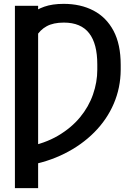

<svg xmlns="http://www.w3.org/2000/svg" viewBox="-20 -757 692 981"><path d="M174.8 -727.5V204.1H56.2V-727.5ZM116.2 89.4V-6.3Q209 -23.9 276.6 -63.7Q344.2 -103.5 388.9 -157.7Q433.6 -211.9 455.3 -274.7Q477.1 -337.4 477.1 -400.4V-427.7Q477.1 -480.5 466.8 -520.3Q456.5 -560.1 435.5 -587.2Q414.6 -614.3 382.3 -627.9Q350.1 -641.6 306.2 -641.6Q252.4 -641.6 218.3 -622.8Q184.1 -604 165 -570.1Q146 -536.1 137.7 -491.2V-684.6Q165.5 -708.5 206.5 -722.9Q247.6 -737.3 305.2 -737.3Q392.1 -737.3 457.8 -702.9Q523.4 -668.5 560.1 -599.6Q596.7 -530.8 596.7 -425.8V-400.4Q596.2 -308.6 561.3 -227.3Q526.4 -146 461.9 -81.1Q397.5 -16.1 309.6 27.8Q221.7 71.8 116.2 89.4Z"/></svg>

Font: Inter 24pt Medium
Style: Regular
Weight: 500
Designer: Rasmus Andersson
Foundry: rsms
Version: Version 4.001;git-66647c0bb